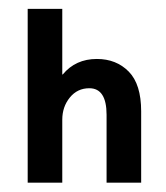

<svg xmlns="http://www.w3.org/2000/svg" viewBox="-20 -710 365 423"><path d="M41 -307.6V-690.4H117.2V-545.9H118.2Q146.5 -580.1 193.4 -580.1Q236.3 -580.1 263.7 -552.2Q291 -524.4 291 -464.8V-307.6H214.8V-457Q214.8 -515.6 176.8 -515.6Q150.4 -515.6 133.8 -495.1Q117.2 -474.6 117.2 -446.3V-307.6Z"/></svg>

Font: Gothic A1
Style: Bold
Weight: 700
Version: Version 2.50